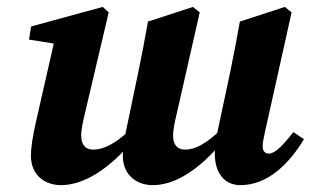

<svg xmlns="http://www.w3.org/2000/svg" viewBox="-20 -520 899 555"><path d="M156.2 15.2C221.9 15.2 296.7 -31.5 364.9 -114.6L358.5 -146.9C313.1 -103.5 278 -87.5 249.9 -87.5C230.2 -87.5 214.8 -97.9 214.8 -127.6C214.8 -147.4 220.1 -169.6 226.2 -195.4L294.2 -484.2L276.9 -500L70 -443.5L63.8 -405.6L188.1 -385.8L140.7 -417.2L83.2 -164.6C75.9 -131.1 69.4 -97.7 69.4 -69.4C69.4 -14.4 109.1 15.2 156.2 15.2ZM421.8 15.2C487.5 15.2 558.7 -31.5 626.8 -114.6L620.5 -146.9C575 -103.5 543.6 -87.5 515.5 -87.5C495.8 -87.5 480.4 -97.9 480.4 -127.6C480.4 -147.4 485.7 -169.6 491.8 -195.4L557.3 -484.2L537.8 -500L407.7 -457.6C398.8 -407.3 389.5 -358.2 379.3 -309.4L348.8 -163.2C341.5 -129.7 335 -97.7 335 -69.4C335 -14.4 374.7 15.2 421.8 15.2ZM674.9 15.2C757.4 15.2 819.1 -51.9 858.6 -117.7L828.1 -138.1C794.7 -95.9 774.1 -75.9 756.5 -75.9C746.7 -75.9 739.3 -83.2 739.3 -96.5C739.3 -107 741.8 -120.8 746.1 -139.3L822.9 -484.2L803.4 -500L673.3 -457.6C664.4 -407.3 655.1 -358.2 644.9 -309.4L610.9 -149.7C604.8 -121.7 600.9 -101.8 600.9 -76.2C600.9 -17.7 630.5 15.2 674.9 15.2Z"/></svg>

Font: Source Serif Variable
Style: Italic
Weight: 389
Italic angle: -12°
Designer: Frank Grießhammer
Foundry: Adobe Systems Incorporated
Version: Version 3.001;hotconv 1.0.111;makeotfexe 2.5.65597